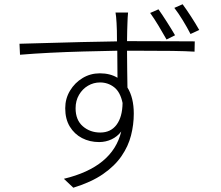

<svg xmlns="http://www.w3.org/2000/svg" viewBox="-20 -833 1040 904"><path d="M583 -773.9Q582 -768.1 581.1 -750.2Q580.1 -732.4 580.1 -725.1Q579.1 -710.9 578.9 -688.5Q578.6 -666 578.1 -639.2Q587.9 -639.2 596.4 -639.2Q605 -639.2 613.8 -639.2Q714.4 -639.2 789.6 -638.7Q864.7 -638.2 897 -638.2L896 -589.8Q856.9 -592.3 790.3 -593.3Q723.6 -594.2 613.8 -594.2Q605 -594.2 596.4 -594.2Q587.9 -594.2 578.1 -594.2Q578.6 -548.3 578.9 -502.2Q579.1 -456.1 580.1 -420.9Q609.9 -373 609.9 -297.9Q609.9 -246.1 596.9 -195.3Q584 -144.5 552.2 -98.1Q520.5 -51.8 465.1 -13.4Q409.7 24.9 325.2 50.8L280.8 8.8Q510.7 -46.4 550.8 -213.9Q532.2 -189.5 504.9 -176.8Q477.5 -164.1 446.8 -164.1Q402.3 -164.1 366.2 -182.9Q330.1 -201.7 308.6 -237.1Q287.1 -272.5 287.1 -323.2Q287.1 -368.7 309.6 -406Q332 -443.4 368.9 -465.6Q405.8 -487.8 450.2 -487.8Q498.5 -487.8 533.2 -466.8Q533.2 -491.7 532.7 -525.1Q532.2 -558.6 532.2 -594.2Q455.6 -592.8 373.8 -590.6Q292 -588.4 214.6 -584.5Q137.2 -580.6 74.2 -575.2L71.8 -627Q126 -628.4 202.9 -630.6Q279.8 -632.8 365.5 -635Q451.2 -637.2 530.8 -638.2Q530.8 -665.5 530.3 -688.5Q529.8 -711.4 528.8 -725.1Q528.3 -738.3 526.6 -754.2Q524.9 -770 523.9 -773.9ZM335.9 -323.2Q335.9 -268.1 369.9 -238.5Q403.8 -209 452.1 -209Q501.5 -209 528.8 -245.6Q556.2 -282.2 557.1 -348.1Q546.4 -399.9 517.3 -422.4Q488.3 -444.8 451.2 -444.8Q420.4 -444.8 394.3 -429.4Q368.2 -414.1 352.1 -386.5Q335.9 -358.9 335.9 -323.2ZM726.1 -789.1Q743.2 -765.1 765.6 -730Q788.1 -694.8 804.2 -667L764.2 -647Q747.6 -676.8 726.3 -711.9Q705.1 -747.1 687 -772ZM839.8 -813Q857.4 -789.1 879.2 -755.6Q900.9 -722.2 918 -691.9L877 -672.9Q861.3 -703.6 840.6 -737.5Q819.8 -771.5 800.8 -795.9Z"/></svg>

Font: Source Han Sans CN Light
Style: Regular
Weight: 300
Designer: Ryoko NISHIZUKA  (kana, bopomofo & ideographs); Paul D. Hunt (Latin, Greek & Cyrillic); Sandoll Communications , Soo-you
Foundry: Adobe
Version: Version 2.000;hotconv 1.0.107;makeotfexe 2.5.65593